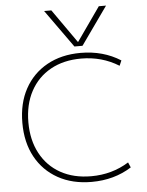

<svg xmlns="http://www.w3.org/2000/svg" viewBox="-64 -1051 849 1112"><g transform="rotate(-5 360.0 -495.0)"><path d="M235 -1000H277L414 -805H416L553 -1000H595L439 -780H392ZM424 10Q312 10 228.5 -36.5Q145 -83 99 -167Q53 -251 53 -365Q53 -479 99 -563Q145 -647 228.5 -693.5Q312 -740 424 -740Q555 -740 656 -676L643 -646Q545 -707 424 -707Q322 -707 246.5 -665Q171 -623 129.5 -546Q88 -469 88 -365Q88 -262 129.5 -184.5Q171 -107 246.5 -65Q322 -23 424 -23Q545 -23 643 -84L656 -54Q555 10 424 10Z"/></g></svg>

Font: M PLUS 1 ExtraLight
Style: Regular
Weight: 250
Version: Version 1.001